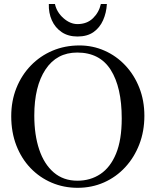

<svg xmlns="http://www.w3.org/2000/svg" viewBox="-20 -899 763 935"><path d="M683.1 -335Q683.1 -259.8 658.4 -196Q633.8 -132.3 589.8 -84.7Q545.9 -37.1 486.6 -10.7Q427.2 15.6 357.9 15.6Q290.5 15.6 231.9 -9.3Q173.3 -34.2 128.9 -80.3Q84.5 -126.5 59.6 -190.7Q34.7 -254.9 34.7 -333Q34.7 -407.2 59.8 -470.2Q85 -533.2 130.1 -579.8Q175.3 -626.5 235.6 -652.1Q295.9 -677.7 366.7 -677.7Q431.6 -677.7 489 -652.3Q546.4 -627 590.1 -580.6Q633.8 -534.2 658.4 -471.7Q683.1 -409.2 683.1 -335ZM572.8 -322.3Q572.8 -474.1 519.3 -558.6Q465.8 -643.1 356 -643.1Q256.3 -643.1 201.7 -560.8Q147 -478.5 147 -335.9Q147 -242.2 170.9 -170.9Q194.8 -99.6 241.7 -59.3Q288.6 -19 356.9 -19Q420.4 -19 469 -51.5Q517.6 -84 545.2 -150.9Q572.8 -217.8 572.8 -322.3ZM500.5 -879.4Q498 -836.4 481.9 -800.3Q465.8 -764.2 435.3 -742.7Q404.8 -721.2 357.4 -721.2Q312 -721.2 280.3 -742.7Q248.5 -764.2 232.4 -800.3Q216.3 -836.4 217.8 -879.4H247.6Q256.3 -839.4 289.1 -810.5Q321.8 -781.7 357.4 -781.7Q403.3 -781.7 432.6 -810.1Q461.9 -838.4 471.2 -879.4Z"/></svg>

Font: BabelStone Roman
Style: Regular
Weight: 400
Designer: Walt Agee, Victor Gaultney, Peter Martin, Debbi Hosken, Becca Hirsbrunner (SIL); Andrew West (BabelStone)
Foundry: BabelStone
Version: Version 16.000